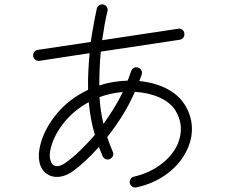

<svg xmlns="http://www.w3.org/2000/svg" viewBox="-20 -822 1040 874"><path d="M601 31Q591 33 582 27.5Q573 22 571 12Q569 1 574.5 -7.5Q580 -16 590 -18Q660 -34 713.5 -74.5Q767 -115 790 -169Q822 -249 778 -320Q755 -356 706.5 -378Q658 -400 594 -404Q569 -347 536.5 -295Q504 -243 468 -198Q474 -179 480.5 -162.5Q487 -146 493 -132Q498 -122 494 -112.5Q490 -103 480 -98Q471 -94 461.5 -97.5Q452 -101 447 -111Q443 -121 439 -131.5Q435 -142 430 -153Q370 -85 311 -42Q280 -20 248.5 -17Q217 -14 194 -30Q167 -48 159.5 -84.5Q152 -121 165 -168Q184 -239 240 -306Q296 -373 381 -413V-420Q380 -455 382 -496Q384 -537 388 -580L159 -545Q149 -544 141 -550Q133 -556 131 -566Q130 -577 136 -585.5Q142 -594 152 -595L393 -631Q396 -652 400.5 -678Q405 -704 409.5 -728Q414 -752 417.5 -768Q421 -784 421 -784Q424 -794 433 -799Q442 -804 452 -801Q462 -798 467 -789Q472 -780 469 -770Q462 -742 456 -708Q450 -674 445 -639L790 -691Q801 -693 809.5 -687Q818 -681 819 -670Q821 -660 815 -651.5Q809 -643 798 -641L439 -587Q435 -547 433.5 -507Q432 -467 432 -433Q462 -443 494.5 -448.5Q527 -454 561 -455Q566 -466 569.5 -477Q573 -488 577 -498Q580 -508 589.5 -513Q599 -518 609 -514Q619 -511 623.5 -502Q628 -493 625 -483Q623 -476 620 -468.5Q617 -461 614 -453Q685 -446 738.5 -418.5Q792 -391 820 -347Q849 -302 853 -251Q857 -200 836 -150Q808 -83 746 -35Q684 13 601 31ZM222 -71Q244 -56 281 -83Q313 -106 346 -138Q379 -170 412 -208Q402 -240 395 -277.5Q388 -315 384 -357Q318 -321 273.5 -266.5Q229 -212 213 -155Q203 -119 208 -98.5Q213 -78 222 -71ZM451 -258Q475 -291 497.5 -327.5Q520 -364 539 -403Q511 -401 484.5 -395Q458 -389 433 -380Q435 -346 439.5 -316Q444 -286 451 -258Z"/></svg>

Font: Zen Kurenaido
Style: Regular
Weight: 400
Designer: Yoshimichi Ohira
Foundry: Positype
Version: Version 1.001